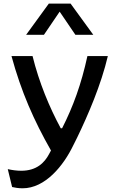

<svg xmlns="http://www.w3.org/2000/svg" viewBox="-20 -830 660 1062"><path d="M160 -520H43.5C97.5 -322 167 -164.5 262 2.5L252 21C226.5 70 182.5 114.5 97.5 114.5C72 114.5 45 110.5 23 105.5L47 204.5C62 208 82.5 211.5 105 211.5C230.5 211.5 331.5 86 385.5 -26.5L406.5 -68.5C466.5 -192.5 539.5 -361.5 576.5 -520H463.5C429.5 -363.5 384.5 -240.5 323.5 -120.5H316C253.5 -236 196.5 -372.5 160 -520ZM124.5 -637.5H223L310 -765.5L397 -637.5H496L370.5 -810H250Z"/></svg>

Font: Monaspace Argon Medium
Style: Regular
Weight: 500
Designer: Riley Cran & the Lettermatic Team
Foundry: Lettermatic
Version: Version 1.000 (Monaspace Argon)